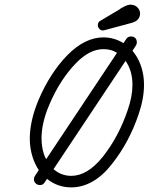

<svg xmlns="http://www.w3.org/2000/svg" viewBox="-20 -792 644 832"><path d="M415 -702 499 -752 504 -756Q515 -762 521 -765Q530 -770 539 -771Q540 -771 542 -771.5Q544 -772 546 -772Q555 -771 562 -769Q576 -763 583 -750Q585 -746 586 -742Q587 -738 587 -733Q587 -727 585 -721Q581 -708 568 -700Q561 -696 551 -693L432 -661Q429 -660 426 -660Q417 -660 410.5 -667Q404 -674 404 -683Q404 -689 406.5 -694Q409 -699 415 -702ZM160 -193Q160 -156 170 -125Q174 -113 180 -102L487 -563Q462 -579 430 -579H428Q368 -579 309 -518Q240 -447 194 -339Q160 -260 160 -193ZM173 -1Q166 10 154 10Q142 10 134.5 2.5Q127 -5 127 -14Q127 -23 131 -29L148 -55Q132 -79 122 -109Q109 -148 109 -193Q110 -271 147 -359Q197 -476 272 -553Q348 -630 428 -630Q475 -630 515 -605L527 -623Q534 -634 548 -634Q555 -634 561 -631Q567 -628 570 -622Q573 -616 573 -608.5Q573 -601 569 -595L554 -572Q571 -552 583 -526Q604 -480 604 -424Q604 -365 581 -298Q540 -175 464 -80Q425 -30 380.5 -5Q336 20 289 20Q229 20 184 -17ZM212 -59Q245 -30 289 -30Q323 -30 357 -50Q391 -70 425 -112Q494 -199 533 -314Q554 -374 554 -424Q554 -486 524 -528Z"/></svg>

Font: TT2020Base
Style: Italic
Weight: 400
Italic angle: -15°
Version: Version 0.2.000